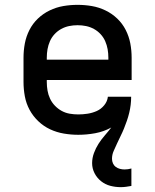

<svg xmlns="http://www.w3.org/2000/svg" viewBox="-20 -548 640 792"><path d="M478 224Q456 224 435 218.5Q414 213 397 199.5Q380 186 370 166.5Q360 147 360 125Q360 104 367.5 83.5Q375 63 386.5 45Q398 27 412 11Q426 -5 439 -22Q408 -5 373 1.5Q338 8 303 8Q273 8 243.5 3Q214 -2 187 -14.5Q160 -27 138 -48Q116 -69 102 -95Q88 -121 82.5 -150.5Q77 -180 77 -210V-310Q77 -340 82.5 -369Q88 -398 101.5 -424.5Q115 -451 136.5 -471.5Q158 -492 185 -505Q212 -518 241 -523Q270 -528 300 -528Q330 -528 359 -523Q388 -518 415 -505Q442 -492 463.5 -471.5Q485 -451 498.5 -424.5Q512 -398 517.5 -369Q523 -340 523 -310V-218H173V-210Q173 -192 176 -174.5Q179 -157 186.5 -141Q194 -125 206.5 -112Q219 -99 234.5 -90.5Q250 -82 267.5 -79Q285 -76 303 -76Q322 -76 341.5 -79Q361 -82 379 -90Q397 -98 410 -114Q423 -130 425 -149H521Q521 -132 519 -115.5Q517 -99 513 -82.5Q509 -66 503.5 -50Q498 -34 491.5 -18Q485 -2 477.5 13Q470 28 463 43.5Q456 59 449 74.5Q442 90 442 107Q442 117 446 126Q450 135 457.5 140.5Q465 146 474.5 148.5Q484 151 494 151Q501 151 508 150Q515 149 522 147V219Q511 221 500 222.5Q489 224 478 224ZM173 -302H427V-310Q427 -328 424 -345Q421 -362 414 -378Q407 -394 395 -407Q383 -420 367.5 -428.5Q352 -437 335 -440.5Q318 -444 300 -444Q282 -444 265 -440.5Q248 -437 232.5 -428.5Q217 -420 205 -407Q193 -394 186 -378Q179 -362 176 -345Q173 -328 173 -310Z"/></svg>

Font: Iosevka SS04 Medium Extended
Style: Regular
Weight: 500
Width: 7
Monospace: yes
Designer: Belleve Invis
Foundry: Belleve Invis
Version: Version 19.0.0; ttfautohint (v1.8.4)